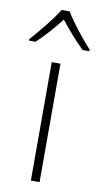

<svg xmlns="http://www.w3.org/2000/svg" viewBox="-113 -805 445 846"><g transform="rotate(10 109.0 -382.0)"><path d="M128 -764H92C67 -722 11 -654 -26 -613V-606H3C40 -640 80 -686 109 -724C139 -686 178 -640 214 -606H244V-613C207 -653 152 -722 128 -764ZM128 0V-530H89V0Z"/></g></svg>

Font: Noto Sans Sinhala ExtraLight
Style: Regular
Weight: 200
Designer: Jelle Bosma - Monotype Design Team
Foundry: Monotype Imaging Inc.
Version: Version 2.006